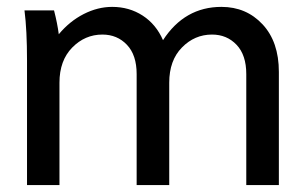

<svg xmlns="http://www.w3.org/2000/svg" viewBox="-20 -535 876 555"><path d="M469.2 -295.9V0H375V-320.8Q375 -376 346.9 -405.5Q318.8 -435.1 275.9 -435.1Q225.6 -435.1 188.7 -397.5Q151.9 -359.9 151.9 -295.9V0H58.1V-359.9Q58.1 -447.8 50.8 -504.9H136.2Q146 -466.8 149.9 -436Q181.2 -473.6 221.9 -494.4Q262.7 -515.1 304.2 -515.1Q353.5 -515.1 392.3 -490Q431.2 -464.8 451.2 -418.9Q513.7 -515.1 620.1 -515.1Q691.9 -515.1 739 -464.6Q786.1 -414.1 786.1 -327.1V0H691.9V-320.8Q691.9 -376 663.8 -405.5Q635.7 -435.1 592.8 -435.1Q542.5 -435.1 505.9 -397.7Q469.2 -360.4 469.2 -295.9Z"/></svg>

Font: LT Superior Med
Style: Regular
Weight: 500
Designer: Daniel Lyons
Foundry: LyonsType
Version: Version 1.000